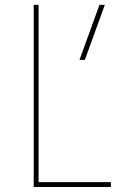

<svg xmlns="http://www.w3.org/2000/svg" viewBox="-20 -750 540 770"><path d="M298.8 -509.8 378.9 -730.5H400.4L320.3 -509.8ZM134.8 -19.5H424.8V0H115.2V-730.5H134.8Z"/></svg>

Font: Mgen+ 1mn thin
Style: Regular
Weight: 100
Designer: [Source Han Sans]
Ryoko NISHIZUKA  (kana & ideographs); Paul D. Hunt (Latin, Greek & Cyrillic); Wenlong ZHANG  (bopomofo
Version: Version 1.059.20150602